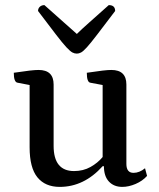

<svg xmlns="http://www.w3.org/2000/svg" viewBox="-20 -720 623 752"><path d="M214 12Q157 12 126.5 -25.5Q96 -63 96 -143V-387L49 -396Q34 -398 34 -435Q74 -441 96 -443.5Q118 -446 131 -446Q190 -446 190 -389V-149Q190 -50 270 -50Q306 -50 334.5 -66Q363 -82 382 -105V-387L334 -396Q320 -398 320 -435Q360 -441 381.5 -443.5Q403 -446 416 -446Q475 -446 475 -389V-78Q475 -43 503 -43Q526 -43 548 -61L556 -31Q538 -11 511 0.5Q484 12 459 12Q426 12 406.5 -9Q387 -30 387 -69H382Q309 12 214 12ZM281 -510Q272 -510 263.5 -514.5Q255 -519 240 -535Q225 -551 199 -585Q173 -619 129 -677Q129 -687 136 -693.5Q143 -700 154 -700Q201 -658 231.5 -631Q262 -604 281 -587Q298 -604 328.5 -631Q359 -658 406 -700Q431 -700 431 -677Q387 -619 361 -585Q335 -551 320.5 -535Q306 -519 297.5 -514.5Q289 -510 281 -510Z"/></svg>

Font: Petrona Medium
Style: Regular
Weight: 500
Designer: Ringo R. Seeber
Foundry: Ringo R. Seeber
Version: Version 2.001; ttfautohint (v1.8.3)